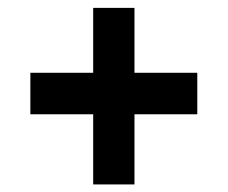

<svg xmlns="http://www.w3.org/2000/svg" viewBox="-20 -496 589 497"><path d="M328.1 -200.2V-18.6H221.2V-200.2H58.6V-307.6H221.2V-475.6H328.1V-307.6H490.7V-200.2Z"/></svg>

Font: Vazirmatn UI FD
Style: Bold
Weight: 700
Designer: Saber Rastikerdar
Foundry: Saber Rastikerdar
Version: Version 33.003